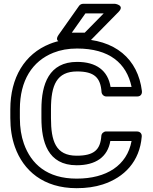

<svg xmlns="http://www.w3.org/2000/svg" viewBox="-20 -950 800 1005"><path d="M381.3 -85C480.8 -85 543.3 -127.9 557.5 -212H668.6C645.4 -84.5 538 -15 381.3 -15C226.7 -15 142.9 -91.4 105.1 -197.9C91.2 -237.1 84 -281.7 84 -332V-378C84 -528.9 148.8 -629.6 259.1 -673.8C295.8 -688.5 337.1 -696 383.5 -696C552.2 -696 642.6 -619.4 668.7 -495H558.7C544.8 -580.6 484.3 -626 383.5 -626C236.5 -626 196.8 -509.6 196.8 -379V-332C196.8 -209.5 228.9 -85 381.3 -85ZM381.3 -135C271.4 -135 246.8 -211.7 246.8 -332V-379C246.8 -504.7 277 -576 383.5 -576C474.8 -576 506.4 -542.6 511.5 -468.3C512.2 -457 522.6 -445 536.4 -445H698.1C720.1 -445 724.2 -462.9 722.9 -473C702.5 -640.3 583.5 -746 383.5 -746C331.7 -746 283.8 -737.5 240.6 -720.2C108.9 -667.5 34 -544.1 34 -378V-332C34 -277 41.9 -226.6 58 -181.1C102.1 -57.1 206.7 35 381.3 35C431.8 35 477.5 28.6 518.3 15.3C631.2 -21.6 711.3 -105.1 721.9 -235C723.6 -255 707.9 -262 697 -262H535.3C524 -262 511.3 -252.5 510.4 -238.7C505.4 -166.3 472.7 -135 381.3 -135ZM427.2 -880H522.9L423.6 -779H355.9ZM414.3 -930C407.2 -930 398.7 -926.2 393.9 -919.4L287.2 -768.4C259 -728.5 307.6 -729 307.6 -729H434.1C439.7 -729 447.1 -731.6 451.9 -736.5L600.4 -887.5C635.2 -922.8 582.6 -930 582.6 -930Z"/></svg>

Font: Asimov
Style: WidOu
Weight: 500
Designer: Google
Version: Version 2.000980; 2014